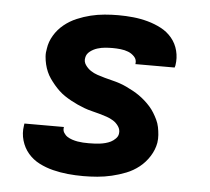

<svg xmlns="http://www.w3.org/2000/svg" viewBox="-44 -575 688 630"><g transform="rotate(5 300.0 -260.0)"><path d="M252 8Q226 8 201 5.5Q176 3 152 -3Q128 -9 106.5 -20Q85 -31 69.5 -49Q54 -67 47 -91Q40 -115 44 -140L45 -147H175V-146Q173 -136 178 -128Q183 -120 190 -115.5Q197 -111 206 -108Q215 -105 224 -103.5Q233 -102 242 -101.5Q251 -101 261 -101Q270 -101 279.5 -101.5Q289 -102 297.5 -103Q306 -104 315.5 -106.5Q325 -109 333 -113Q341 -117 348.5 -124.5Q356 -132 357 -141Q359 -154 351.5 -165Q344 -176 333.5 -182.5Q323 -189 311 -193Q299 -197 286.5 -200.5Q274 -204 261.5 -207Q249 -210 237 -214.5Q225 -219 214 -224Q203 -229 192 -235Q181 -241 170.5 -248Q160 -255 151 -263.5Q142 -272 134 -281.5Q126 -291 119 -301Q112 -311 107 -322.5Q102 -334 99 -346.5Q96 -359 95 -372Q94 -385 97 -399Q100 -421 112.5 -442Q125 -463 144 -478.5Q163 -494 185.5 -503.5Q208 -513 230.5 -518.5Q253 -524 276 -526Q299 -528 321 -528Q346 -528 370.5 -525.5Q395 -523 418.5 -516.5Q442 -510 463 -499Q484 -488 499 -470Q514 -452 520 -428.5Q526 -405 522 -380L520 -373H390L391 -374Q393 -388 384 -397.5Q375 -407 363.5 -411.5Q352 -416 338.5 -417.5Q325 -419 312 -419Q300 -419 287.5 -418Q275 -417 262 -413Q249 -409 238 -400.5Q227 -392 225 -380Q222 -367 229.5 -356Q237 -345 247.5 -338Q258 -331 270 -327Q282 -323 294.5 -319.5Q307 -316 319.5 -313Q332 -310 344 -306Q356 -302 367.5 -296.5Q379 -291 390 -285Q401 -279 411 -272Q421 -265 430.5 -256.5Q440 -248 448 -239Q456 -230 462.5 -219.5Q469 -209 474.5 -197.5Q480 -186 482.5 -173.5Q485 -161 486 -148Q487 -135 485 -122Q481 -99 467.5 -77.5Q454 -56 434.5 -40.5Q415 -25 392 -16Q369 -7 345.5 -1.5Q322 4 298.5 6Q275 8 252 8Z"/></g></svg>

Font: Iosevka XBd Ex Obl
Style: Regular
Weight: 800
Width: 7
Italic angle: -9°
Monospace: yes
Designer: Belleve Invis
Foundry: Belleve Invis
Version: Version 32.5.0; ttfautohint (v1.8.4)